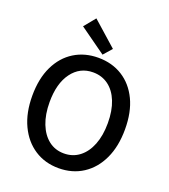

<svg xmlns="http://www.w3.org/2000/svg" viewBox="-174 -1110 1102 1249"><g transform="rotate(20 377.0 -486.0)"><path d="M377 14Q283 14 210.5 -33Q138 -80 97 -166.5Q56 -253 56 -371Q56 -490 97 -575Q138 -660 210.5 -705Q283 -750 377 -750Q472 -750 544.5 -704.5Q617 -659 657.5 -574.5Q698 -490 698 -371Q698 -253 657.5 -166.5Q617 -80 544.5 -33Q472 14 377 14ZM377 -88Q438 -88 483.5 -123Q529 -158 554 -221.5Q579 -285 579 -371Q579 -457 554 -519.5Q529 -582 483.5 -615.5Q438 -649 377 -649Q286 -649 231 -574.5Q176 -500 176 -371Q176 -285 201 -221.5Q226 -158 271 -123Q316 -88 377 -88ZM394 -778 212 -908 276 -986 445 -836Z"/></g></svg>

Font: Source Han Sans SC Medium
Style: Regular
Weight: 500
Designer: Ryoko NISHIZUKA 西塚涼子 (kana, bopomofo & ideographs); Paul D. Hunt (Latin, Greek & Cyrillic); Sandoll Communications 산돌커뮤니
Foundry: Adobe
Version: Version 2.004;hotconv 1.0.118;makeotfexe 2.5.65603